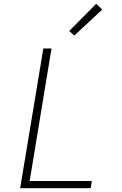

<svg xmlns="http://www.w3.org/2000/svg" viewBox="-20 -990 640 1010"><path d="M86 0 208 -735H251L136 -38H463L457 0ZM371 -803 344 -827 486 -970 518 -940Z"/></svg>

Font: Iosevka Curly XLtEx
Style: Italic
Weight: 200
Width: 7
Italic angle: -9°
Monospace: yes
Designer: Belleve Invis
Foundry: Belleve Invis
Version: Version 11.1.0; ttfautohint (v1.8.3)